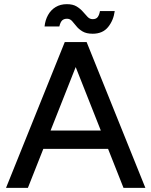

<svg xmlns="http://www.w3.org/2000/svg" viewBox="-20 -902 727 922"><path d="M573 0 296 -700H396L678 0ZM9 0 291 -700H391L114 0ZM142 -187V-275H545V-187ZM425 -740Q395 -740 376.5 -751Q358 -762 347 -776Q336 -790 326 -801Q316 -812 302 -812Q287 -812 278.5 -804Q270 -796 265 -775H194Q197 -805 210.5 -829.5Q224 -854 247 -868Q270 -882 301 -882Q330 -882 348 -871Q366 -860 378 -846Q390 -832 400.5 -821Q411 -810 425 -810Q442 -810 449.5 -820.5Q457 -831 460 -849H531Q525 -804 499 -772Q473 -740 425 -740Z"/></svg>

Font: Figtree Light Medium
Style: Regular
Weight: 500
Version: Version 2.001;gftools[0.9.30]